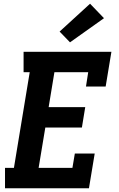

<svg xmlns="http://www.w3.org/2000/svg" viewBox="-20 -1014 640 1034"><path d="M7 0V-110H55L140 -625H107V-735H580L549 -548H443L455 -625H273L242 -437H439L421 -327H224L188 -110H370L383 -187H490L459 0ZM357 -786 301 -844 465 -994 540 -916Z"/></svg>

Font: Iosevka Etoile XBdObl
Style: Regular
Weight: 800
Italic angle: -9°
Designer: Belleve Invis
Foundry: Belleve Invis
Version: Version 15.5.2; ttfautohint (v1.8.4)